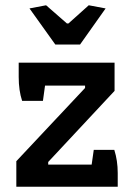

<svg xmlns="http://www.w3.org/2000/svg" viewBox="-20 -709 507 729"><path d="M92 -677 155 -689 234 -620H240L317 -689L381 -677L284 -540H190ZM42 -97 303 -375V-384H151L143 -326H64Q51 -365 51 -417V-471H415V-364L163 -94V-84H328L336 -140H414Q427 -99 427 -52V0H42Z"/></svg>

Font: Athiti SemiBold
Style: Regular
Weight: 600
Designer: CadsonDemak Team
Foundry: CadsonDemak
Version: Version 1.033